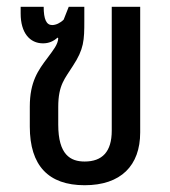

<svg xmlns="http://www.w3.org/2000/svg" viewBox="-20 -537 503 567"><path d="M230 10C337 10 394 -48 394 -146V-517H310V-151C310 -89 282 -60 230 -60C188 -60 152 -80 152 -169V-221C152 -287 172 -305 195 -342C228 -392 229 -418 229 -475V-517H183L168 -479C158 -469 145 -463 134 -463C117 -463 109 -480 109 -517H41V-497C41 -440 68 -409 107 -409C124 -409 138 -415 150 -426L152 -424C151 -405 137 -389 121 -367C93 -330 68 -296 68 -222V-163C68 -48 123 10 230 10Z"/></svg>

Font: Noto Sans Thai UI Condensed
Style: Regular
Weight: 400
Width: 3
Designer: Monotype Design Team
Foundry: Monotype Imaging Inc.
Version: Version 1.901